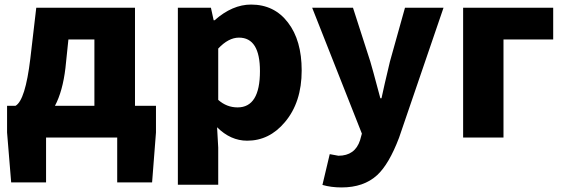

<svg xmlns="http://www.w3.org/2000/svg" viewBox="-20 -603 2476 842"><path d="M267 -305Q255 -203 221 -139H394V-430H280ZM664 -139V-22L647 197H494V0H182V197H29L11 -22V-139H48Q91 -163 113 -346L139 -569H572V-139Z M760 -569H905L917 -514H921Q999 -583 1081 -583Q1183 -583 1243 -504Q1303 -426 1303 -294Q1303 -154 1229 -67Q1161 14 1064 14Q991 14 932 -45L937 44V207H760ZM1120 -291Q1120 -438 1028 -438Q982 -438 937 -390V-165Q974 -132 1022 -132Q1120 -132 1120 -291Z M1394 208 1426 73Q1461 80 1464 80Q1537 80 1559 12L1567 -17L1349 -569H1528L1604 -333Q1609 -318 1648 -172H1653Q1663 -220 1690 -333L1756 -569H1925L1730 1Q1686 117 1634 165Q1575 219 1478 219Q1432 219 1394 208Z M2011 -569H2406V-430H2188V0H2011Z"/></svg>

Font: KaiGen Gothic KR Heavy
Style: Heavy
Weight: 900
Designer: Ryoko NISHIZUKA  (kana & ideographs); Paul D. Hunt (Latin, Greek & Cyrillic); Wenlong ZHANG  (bopomofo); Sandoll Communi
Foundry: Adobe Systems Incorporated
Version: Version 1.002 March 28, 2018